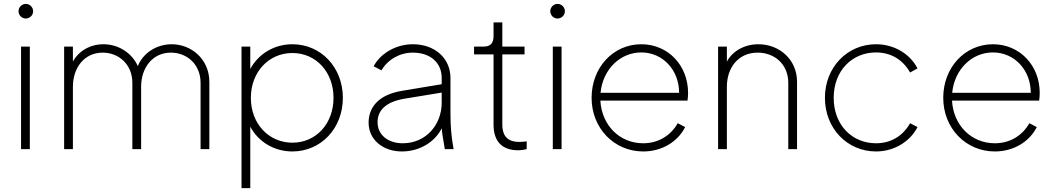

<svg xmlns="http://www.w3.org/2000/svg" viewBox="-20 -765 5420 985"><path d="M88 0H133V-526H88ZM75 -707C75 -687 92 -670 112 -670C133 -670 150 -687 150 -707C150 -728 133 -745 112 -745C92 -745 75 -728 75 -707Z M309 0H354V-320C354 -417 412 -495 507 -495C589 -495 659 -435 659 -340V0H704V-320C704 -417 762 -495 857 -495C939 -495 1009 -435 1009 -340V0H1054V-345C1054 -461 962 -538 861 -538C783 -538 714 -493 687 -426C656 -495 586 -538 511 -538C442 -538 383 -503 354 -449V-526H309Z M1219 200H1264V-115C1305 -38 1386 12 1480 12C1627 12 1739 -107 1739 -263C1739 -419 1627 -538 1480 -538C1386 -538 1305 -488 1264 -411V-526H1219ZM1267 -263C1267 -396 1359 -493 1480 -493C1602 -493 1691 -395 1691 -263C1691 -131 1602 -33 1480 -33C1359 -33 1267 -130 1267 -263Z M2042 12C2140 12 2216 -44 2246 -107C2247 -88 2252 -58 2262 0H2307C2295 -68 2291 -116 2291 -185V-365C2291 -466 2211 -538 2098 -538C2004 -538 1927 -484 1897 -425L1937 -404C1969 -459 2030 -495 2098 -495C2187 -495 2246 -444 2246 -365V-333L2042 -299C1915 -278 1871 -208 1871 -136C1871 -47 1946 12 2042 12ZM1917 -138C1917 -194 1953 -242 2057 -259L2246 -290V-238C2246 -127 2167 -30 2046 -30C1973 -30 1917 -71 1917 -138Z M2639 6C2647 6 2668 4 2682 0V-40C2672 -38 2654 -37 2643 -37C2567 -37 2557 -89 2557 -126V-486H2671V-526H2557V-650H2512V-580C2512 -543 2496 -526 2462 -526H2412V-486H2512V-126C2512 -38 2557 6 2639 6Z M2816 0H2861V-526H2816ZM2803 -707C2803 -687 2820 -670 2840 -670C2861 -670 2878 -687 2878 -707C2878 -728 2861 -745 2840 -745C2820 -745 2803 -728 2803 -707Z M3280 12C3374 12 3456 -36 3495 -113L3457 -133C3420 -68 3356 -30 3280 -30C3158 -30 3067 -123 3060 -249H3507C3509 -264 3510 -275 3510 -288C3510 -430 3407 -538 3270 -538C3126 -538 3015 -419 3015 -263C3015 -108 3130 12 3280 12ZM3061 -289C3072 -407 3160 -496 3270 -496C3380 -496 3464 -406 3464 -289Z M3664 0H3709V-320C3709 -417 3767 -495 3867 -495C3954 -495 4024 -435 4024 -340V0H4069V-345C4069 -461 3977 -538 3871 -538C3799 -538 3738 -503 3709 -449V-526H3664Z M4474 12C4571 12 4651 -42 4687 -113L4649 -133C4612 -67 4550 -30 4474 -30C4352 -30 4257 -123 4257 -263C4257 -403 4352 -496 4474 -496C4550 -496 4612 -459 4649 -393L4687 -414C4651 -485 4571 -538 4474 -538C4327 -538 4212 -420 4212 -263C4212 -106 4327 12 4474 12Z M5084 12C5178 12 5260 -36 5299 -113L5261 -133C5224 -68 5160 -30 5084 -30C4962 -30 4871 -123 4864 -249H5311C5313 -264 5314 -275 5314 -288C5314 -430 5211 -538 5074 -538C4930 -538 4819 -419 4819 -263C4819 -108 4934 12 5084 12ZM4865 -289C4876 -407 4964 -496 5074 -496C5184 -496 5268 -406 5268 -289Z"/></svg>

Font: Mluvka ExtraLight
Style: Regular
Weight: 200
Designer: Modified by Jiří Krblich, Original typeface by Gumpita Rahayu
Foundry: Gumpita Rahayu & Jiří Krblich
Version: Version 2.000;Glyphs 3.1.1 (3134)